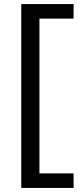

<svg xmlns="http://www.w3.org/2000/svg" viewBox="-20 -820 402 940"><path d="M340.3 -800V-728.8H173.1V28.8H340.3V100H84.2V-800Z"/></svg>

Font: Pathway Extreme 8pt Thin
Style: Regular
Weight: 100
Designer: Eduardo Rodriguez Tunni
Foundry: Eduardo Rodriguez Tunni
Version: Version 1.000